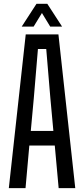

<svg xmlns="http://www.w3.org/2000/svg" viewBox="-20 -979 438 999"><path d="M25.9 0 113.9 -800H284L371.6 0H285.2L265 -221.8H132.6L112.8 0ZM140.2 -297.8H257.7L242.1 -467.7L220.6 -724H177.4L155.8 -467.3ZM93 -840.6 169.9 -959.3H226.1L303 -840.6H241.3L198.2 -911.3L155 -840.6Z"/></svg>

Font: Big Shoulders Text SC Thin
Style: Regular
Weight: 100
Designer: Patric King
Foundry: XO Type Co
Version: Version 2.002